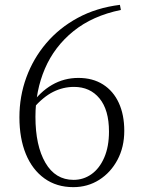

<svg xmlns="http://www.w3.org/2000/svg" viewBox="-20 -757 584 791"><path d="M282 14Q213 14 163 -22Q113 -58 86.5 -122.5Q60 -187 60 -274Q60 -360 88.5 -438Q117 -516 170.5 -579Q224 -642 300.5 -683.5Q377 -725 474 -737L478 -716Q361 -692 282.5 -628.5Q204 -565 165 -474Q126 -383 126 -276Q126 -157 167 -86.5Q208 -16 283 -16Q324 -16 357 -39.5Q390 -63 409.5 -108Q429 -153 429 -215Q429 -304 390 -351.5Q351 -399 285 -399Q240 -399 199 -378.5Q158 -358 116 -310L98 -321H104Q185 -436 303 -436Q362 -436 404.5 -409Q447 -382 469.5 -333Q492 -284 492 -218Q492 -151 464 -98.5Q436 -46 388.5 -16Q341 14 282 14Z"/></svg>

Font: Noto Serif HK ExtraLight
Style: Regular
Weight: 200
Designer: Ryoko NISHIZUKA 西塚涼子 (kana & ideographs); Frank Grießhammer (Latin, Greek & Cyrillic); Wenlong ZHANG 张文龙 (bopomofo); San
Foundry: Adobe
Version: Version 2.002-H1;hotconv 1.1.0;makeotfexe 2.6.0